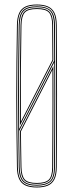

<svg xmlns="http://www.w3.org/2000/svg" viewBox="-20 -825 324 850"><path d="M143 5Q111.5 5 92.4 -4.1Q73.2 -13.2 64.4 -33.1Q55.5 -53 55 -85Q53.5 -169.5 52.8 -246.9Q52 -324.2 52 -399.5Q52 -474.8 52.8 -552.2Q53.5 -629.8 55 -714Q55.5 -746.5 64.4 -766.5Q73.2 -786.5 92.4 -795.8Q111.5 -805 143 -805Q172.2 -805 191.8 -796.6Q211.2 -788.2 221.1 -768.5Q231 -748.8 231.2 -714Q231.8 -634.2 232.1 -557.4Q232.5 -480.5 232.5 -403.6Q232.5 -326.8 232.1 -247.8Q231.8 -168.8 231.2 -85Q231 -51 221.1 -31.2Q211.2 -11.5 191.8 -3.2Q172.2 5 143 5ZM143 -15Q180.8 -15 195.8 -29.6Q210.8 -44.2 211 -83.5Q211.5 -162.2 211.9 -230.5Q212.2 -298.8 212.4 -367.5Q212.5 -436.2 212.2 -516L72.8 -243.2Q73 -219.8 73.1 -207.9Q73.2 -196 73.4 -184.4Q73.5 -172.8 73.9 -150.9Q74.2 -129 75 -85.2Q75.8 -46 89.8 -30.5Q103.8 -15 143 -15ZM143 -11Q102.2 -11 87 -27.5Q71.8 -44 71 -85.2Q70.8 -108.2 70.4 -127.9Q70 -147.5 69.6 -174.1Q69.2 -200.8 68.8 -244.2L216.2 -532.5Q216.8 -472.8 216.6 -399.5Q216.5 -326.2 216.1 -246Q215.8 -165.8 215.2 -85Q215 -43.5 199 -27.2Q183 -11 143 -11ZM143 -7Q183 -7 201 -23.4Q219 -39.8 219.2 -85Q219.8 -160.5 220.1 -241.2Q220.5 -322 220.6 -400.8Q220.8 -479.5 220.2 -549L64.8 -245.2Q65 -221.2 65.1 -210.2Q65.2 -199.2 65.4 -188.4Q65.5 -177.5 65.9 -154.9Q66.2 -132.2 67 -85.2Q67.8 -41.5 84.5 -24.2Q101.2 -7 143 -7ZM143 1Q171.8 1 190.4 -7Q209 -15 218 -33.9Q227 -52.8 227.2 -85Q227.8 -163.8 228.1 -240.4Q228.5 -317 228.5 -394.1Q228.5 -471.2 228.1 -550.6Q227.8 -630 227.2 -714Q227 -747 218 -766Q209 -785 190.4 -793Q171.8 -801 143 -801Q113 -801 94.8 -792.4Q76.5 -783.8 68 -764.8Q59.5 -745.8 59 -714Q57.5 -626.2 56.8 -548.4Q56 -470.5 56 -396.2Q56 -322 56.8 -245.8Q57.5 -169.5 59 -85Q59.8 -38.2 79 -18.6Q98.2 1 143 1ZM143 -3Q99.2 -3 81.5 -21.6Q63.8 -40.2 63 -85Q61.5 -172.2 60.8 -250Q60 -327.8 60 -402.2Q60 -476.8 60.8 -553.2Q61.5 -629.8 63 -714Q63.8 -760 81.5 -778.5Q99.2 -797 143 -797Q184.2 -797 203.6 -779.4Q223 -761.8 223.2 -714Q223.8 -636 224.1 -559.1Q224.5 -482.2 224.5 -404.9Q224.5 -327.5 224.1 -248Q223.8 -168.5 223.2 -85Q223 -38 203.5 -20.5Q184 -3 143 -3ZM64.8 -253.8 220 -557.5Q220 -582.8 219.8 -608.1Q219.5 -633.5 219.4 -659.8Q219.2 -686 219 -714Q218.8 -756.5 202.9 -774.8Q187 -793 143 -793Q101.2 -793 84.5 -775.6Q67.8 -758.2 67 -713.8Q65.8 -630.8 64.9 -558.5Q64 -486.2 64 -413Q64 -339.8 64.8 -253.8ZM68.5 -270.2Q68 -356.8 68.1 -429.5Q68.2 -502.2 69 -571Q69.8 -639.8 71 -713.8Q71.8 -755.8 87 -772.4Q102.2 -789 143 -789Q185.5 -789 200.1 -771.6Q214.8 -754.2 215 -714Q215.2 -672.5 215.5 -634.2Q215.8 -596 216 -558.8ZM72.5 -286.5 212 -559.5Q211.8 -596.8 211.5 -634.6Q211.2 -672.5 211 -714Q210.8 -753.2 197 -769.1Q183.2 -785 143 -785Q103.5 -785 89.6 -769.2Q75.8 -753.5 75 -713.8Q72.8 -586.5 72.2 -486.1Q71.8 -385.8 72.5 -286.5Z"/></svg>

Font: Big Shoulders Inline Thin
Style: Regular
Weight: 100
Designer: Patric King
Foundry: XO Type Co
Version: Version 2.002